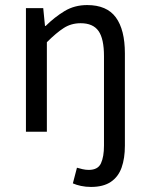

<svg xmlns="http://www.w3.org/2000/svg" viewBox="-20 -518 587 755"><path d="M337.8 217.1Q317.1 217.1 298.4 213.1Q279.8 209.1 266.5 203.1L282.6 141.5Q292.4 144.5 304.8 147.3Q317.2 150.1 328.8 150.1Q365.2 150.1 377 124.2Q388.9 98.4 388.9 54.6V-297.4Q388.9 -365.6 367.4 -396.1Q345.9 -426.7 297.2 -426.7Q259.9 -426.7 230.6 -407.8Q201.3 -389 164.3 -352V0H82V-486.1H150L156.9 -416H159.6Q194.7 -450.7 233.8 -474.4Q273 -498.1 322.7 -498.1Q400 -498.1 435.6 -449.5Q471.1 -401 471.1 -308V54.9Q471.1 104.6 458.2 140.9Q445.3 177.3 415.8 197.2Q386.2 217.1 337.8 217.1Z"/></svg>

Font: SourceSans3VF
Style: Regular
Weight: 200
Designer: Paul D. Hunt
Foundry: Adobe
Version: Version 3.052;hotconv 1.1.0;makeotfexe 2.6.0